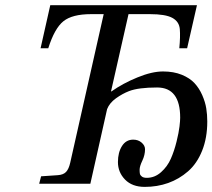

<svg xmlns="http://www.w3.org/2000/svg" viewBox="-20 -712 823 744"><path d="M131.8 0 139.2 -28.8 204.1 -33.2Q225.6 -34.7 236.1 -45.9Q246.6 -57.1 252 -81.1L381.8 -657.2H333Q259.8 -657.2 225.6 -629.6Q191.4 -602.1 167 -524.9H137.2L174.8 -691.9H743.2L705.1 -524.9H674.8Q679.2 -569.8 676.8 -599.1Q674.3 -628.4 647.7 -642.8Q621.1 -657.2 561 -657.2H478L410.2 -357.9H412.1Q456.5 -389.2 512.7 -412.1Q568.8 -435.1 611.8 -435.1Q652.8 -435.1 684.1 -422.4Q715.3 -409.7 733.6 -389.9Q752 -370.1 763.7 -343.3Q775.4 -316.4 779.3 -292Q783.2 -267.6 783.2 -241.2Q783.2 -177.7 763.2 -127.9Q743.2 -78.1 708.7 -48.1Q674.3 -18.1 631.8 -2.9Q589.4 12.2 541 12.2Q492.2 12.2 464.6 -16.1Q437 -44.4 437 -84Q437 -121.1 452.6 -146Q468.3 -170.9 496.1 -170.9Q515.6 -170.9 528.8 -159.4Q542 -147.9 542 -133.8Q542 -111.3 531.5 -89.4Q521 -67.4 521 -54.2Q521 -43.9 522.2 -38.3Q523.4 -32.7 529.8 -27.8Q536.1 -22.9 548.8 -22.9Q579.6 -22.9 604.2 -44.9Q628.9 -66.9 642.1 -97.2Q655.3 -127.4 664.1 -163.1Q672.9 -198.7 675.5 -221.4Q678.2 -244.1 678.2 -255.9Q678.2 -373 588.9 -373Q516.6 -373 480 -358.9Q454.6 -349.1 429.4 -331.1Q404.3 -313 395 -289.1L330.1 0Z"/></svg>

Font: Linguistics Pro
Style: Italic
Weight: 400
Italic angle: -12°
Designer: Stefan Peev, Context Ltd
Foundry: Stefan Peev, Context Ltd
Version: Version 001.000